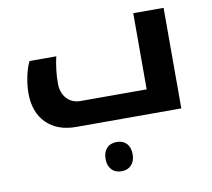

<svg xmlns="http://www.w3.org/2000/svg" viewBox="-81 -588 1030 931"><g transform="rotate(-10 433.5 -122.5)"><path d="M264.2 0Q171.9 0 118.4 -53.7Q64.9 -107.4 64.9 -201.2Q64.9 -238.8 73.7 -281.5Q82.5 -324.2 97.2 -354H229Q213.9 -289.1 213.9 -223.1Q213.9 -176.8 239.7 -148.4Q265.6 -120.1 308.1 -120.1H632.8V-495.1H782.2V0ZM445.3 250Q414.1 250 396 230.7Q377.9 211.4 377.9 178.2Q377.9 144.5 395.8 125.2Q413.6 106 445.3 106Q475.6 106 493.4 125Q511.2 144 511.2 178.2Q511.2 211.4 492.9 230.7Q474.6 250 445.3 250Z"/></g></svg>

Font: DroidArabicKufi-Bold
Style: Bold
Weight: 700
Designer: Pascal Zoghbi
Foundry: Ascender Corporation
Version: Version 1.00